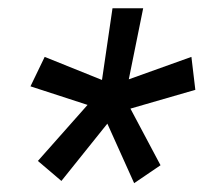

<svg xmlns="http://www.w3.org/2000/svg" viewBox="-20 -731 483 455"><path d="M69.8 -349.6 187.5 -482.4 52.2 -526.4 85.9 -596.2 221.7 -541.5 246.6 -711.4H319.3L285.2 -543L433.6 -596.2L442.9 -518.1L289.1 -473.6L360.4 -339.4L297.9 -296.9L234.4 -438L125.5 -302.2Z"/></svg>

Font: Mardoto
Style: Italic
Weight: 400
Italic angle: -12°
Designer: Christian Robertson, Vahan Hovhannisyan
Foundry: Google
Version: Version 1.000